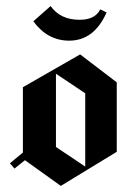

<svg xmlns="http://www.w3.org/2000/svg" viewBox="-20 -609 433 629"><path d="M89.2 -539.2Q135.8 -475.8 206.7 -475.8Q288.3 -475.8 329.2 -568.3L308.3 -578.3Q291.7 -544.2 240.8 -544.2Q177.5 -544.2 145.8 -589.2ZM163.3 -127.5 259.2 -63.3V-303.3L163.3 -367.5ZM27.5 -56.7 12.5 -74.2 55 -109.2Q55 -145 55 -216.2Q55 -287.5 55 -323.3L242.5 -430.8L362.5 -339.2V-111.7L179.2 0L61.7 -84.2Z"/></svg>

Font: Chomsky
Style: Regular
Weight: 400
Version: Version 2.3